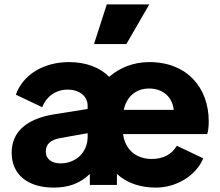

<svg xmlns="http://www.w3.org/2000/svg" viewBox="-20 -840 1001 872"><path d="M224 12C293 12 345 -8 388 -50V0H511V-50C557 -8 618 12 688 12C780 12 870 -41 903 -121L783 -178C762 -141 723 -118 670 -118C596 -118 548 -162 539 -231H921C926 -246 928 -267 928 -289C928 -440 831 -558 658 -558C587 -558 524 -533 476 -491C435 -533 371 -558 294 -558C178 -558 84 -501 52 -410L172 -353C190 -401 233 -433 287 -433C343 -433 378 -401 378 -360V-345L227 -321C96 -300 33 -238 33 -146C33 -47 106 12 224 12ZM188 -151C188 -187 211 -205 254 -213L378 -235V-218C378 -151 328 -98 254 -98C216 -98 188 -117 188 -151ZM407 -640H554L658 -820H465ZM542 -341C556 -404 599 -438 658 -438C720 -438 763 -399 769 -341Z"/></svg>

Font: Mluvka ExtraBold
Style: Regular
Weight: 800
Designer: Modified by Jiří Krblich, Original typeface by Gumpita Rahayu
Foundry: Gumpita Rahayu & Jiří Krblich
Version: Version 2.000;Glyphs 3.1.1 (3134)